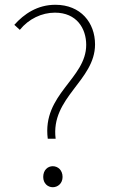

<svg xmlns="http://www.w3.org/2000/svg" viewBox="-20 -771 475 804"><path d="M180 -190H213C191 -363 378 -433 378 -585C378 -676 318 -751 212 -751C137 -751 81 -713 40 -667L63 -646C100 -692 155 -718 210 -718C301 -718 341 -652 341 -583C341 -441 156 -377 180 -190ZM201 13C222 13 242 -3 242 -30C242 -59 222 -75 201 -75C180 -75 161 -59 161 -30C161 -3 180 13 201 13Z"/></svg>

Font: Harano Aji Gothic KR ExtraLight
Style: Regular
Weight: 250
Foundry: Masamichi Hosoda
Version: HaranoAjiGothicKR-ExtraLight version 20220220;ttx 4.29.1